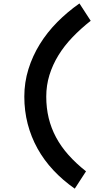

<svg xmlns="http://www.w3.org/2000/svg" viewBox="-20 -958 621 1141"><path d="M124.5 -383.8Q124.5 -468.3 148.9 -546.9Q173.3 -625.5 216.8 -695.8Q260.3 -766.1 320.6 -826.9Q380.9 -887.7 452.1 -937.5L519 -834.5Q459 -787.1 410.2 -736.1Q361.3 -685.1 326.9 -628.9Q292.5 -572.8 273.7 -511.7Q254.9 -450.7 254.9 -383.8Q254.9 -316.9 269.3 -256.8Q283.7 -196.8 313 -142.1Q342.3 -87.4 386.7 -37.4Q431.2 12.7 491.2 60.1L424.3 163.1Q353 113.3 297.1 53.5Q241.2 -6.3 202.9 -75.4Q164.6 -144.5 144.5 -221.9Q124.5 -299.3 124.5 -383.8Z"/></svg>

Font: Krona One
Style: Regular
Weight: 400
Version: Version 1.003